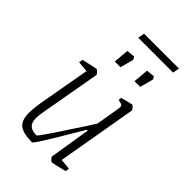

<svg xmlns="http://www.w3.org/2000/svg" viewBox="-220 -810 903 903"><g transform="rotate(45 231.0 -358.5)"><path d="M330 -32 383 -27 380 -8Q312 9 305 9Q301 9 293 0Q285 -9 286 -12L319 -216H313L281 -162Q181 8 173 8Q114 8 89 -11Q64 -30 64 -83Q64 -106 71 -151L117 -410L63 -415L66 -434Q138 -451 143 -451Q146 -451 154.5 -442.5Q163 -434 163 -430L110 -131Q105 -103 105 -86Q105 -56 119.5 -43Q134 -30 164 -30Q169 -30 210 -91.5Q251 -153 294 -219L328 -272L348 -391Q349 -395 349 -401Q349 -411 343.5 -414.5Q338 -418 320 -421L321 -436Q334 -440 352 -444.5Q370 -449 380 -451Q383 -451 391 -442.5Q399 -434 399 -430ZM186 -613 227 -617 235 -603 217 -536H179ZM317 -613 359 -617 366 -603 348 -536H310ZM184 -726H416L410 -693H178Z"/></g></svg>

Font: Grenze ExtraLight
Style: Italic
Weight: 275
Italic angle: -10°
Designer: Renata Polastri
Foundry: Omnibus-Type
Version: Version 1.002; ttfautohint (v1.8)